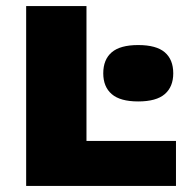

<svg xmlns="http://www.w3.org/2000/svg" viewBox="-20 -615 608 635"><path d="M66.5 0V-595H266V-149H562V0ZM437 -279.5Q377.5 -279.5 349.5 -303.8Q321.5 -328 321.5 -372.5Q321.5 -418 349.5 -442Q377.5 -466 437 -466Q497 -466 525 -442Q553 -418 553 -372.5Q553 -328 525 -303.8Q497 -279.5 437 -279.5Z"/></svg>

Font: Encode Sans SC SemiExpanded ExtraBold
Style: Regular
Weight: 800
Width: 6
Designer: Multiple Designers
Foundry: Impallari Type
Version: Version 3.002